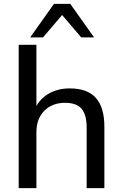

<svg xmlns="http://www.w3.org/2000/svg" viewBox="-20 -966 629 986"><path d="M76 0V-736H167V-394H154Q176 -452 225 -482Q274 -512 338 -512Q429 -512 472.5 -463Q516 -414 516 -315V0H425V-310Q425 -377 399 -407.5Q373 -438 314 -438Q248 -438 207.5 -397Q167 -356 167 -288V0ZM135 -774 257 -946H341L463 -774H397L299 -889L201 -774Z"/></svg>

Font: Mulish Medium
Style: Regular
Weight: 500
Designer: Vernon Adams
Foundry: Vernon Adams
Version: Version 3.603; ttfautohint (v1.8.3)